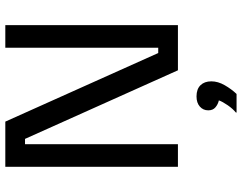

<svg xmlns="http://www.w3.org/2000/svg" viewBox="-114 -576 911 723"><g transform="rotate(-90 341.5 -214.5)"><path d="M75 0V-650H245L503.3 -74.2H523.3V-650H608.3V0H438.3L180 -575.8H160V0ZM279.2 220.8V218.3Q293.3 206.7 306.7 187.5Q320 168.3 325 154.2Q310 150.8 298.8 141.2Q287.5 131.7 287.5 114.2Q287.5 95 301.7 82.5Q315.8 70 340 70Q367.5 70 382.1 85Q396.7 100 396.7 125.8Q396.7 150.8 382.1 176.2Q367.5 201.7 349.2 220.8Z"/></g></svg>

Font: Familjen Grotesk GF
Style: Regular
Weight: 400
Designer: Anders Wikstroem, Jonas Baeckman, Matilda Gysing, Kristian Moeller
Foundry: Familjen STHLM AB
Version: Version 2.000; Beta; Release 4; Build 6